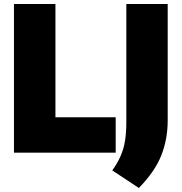

<svg xmlns="http://www.w3.org/2000/svg" viewBox="-20 -760 904 956"><path d="M49.5 0V-740H256V-176H556V0ZM671.5 176 539 88.5Q566 51 581.2 15.2Q596.5 -20.5 602.8 -60.8Q609 -101 609 -152.5V-740H815V-160.5Q815 -67 783.2 13.5Q751.5 94 671.5 176Z"/></svg>

Font: Encode Sans SmCnd Black
Style: Regular
Weight: 900
Width: 4
Designer: Multiple Designers
Foundry: Impallari Type
Version: Version 3.002; ttfautohint (v1.8.3) -l 8 -r 50 -G 200 -x 14 